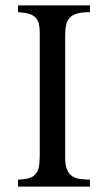

<svg xmlns="http://www.w3.org/2000/svg" viewBox="-20 -692 399 712"><path d="M313.5 0H46.9V-25.9Q71.3 -26.9 86.7 -31.2Q102.1 -35.6 111.3 -45.7Q120.6 -55.7 124 -72.5Q127.4 -89.4 127.4 -115.7V-571.8Q127.4 -590.8 124 -604.5Q120.6 -618.2 111.6 -627.2Q102.5 -636.2 86.9 -640.9Q71.3 -645.5 46.9 -647V-671.9H313.5V-647Q284.2 -647 266.4 -641.8Q248.5 -636.7 238.5 -626Q228.5 -615.2 225.1 -599.4Q221.7 -583.5 221.7 -562V-107.9Q221.7 -83 227.1 -67.1Q232.4 -51.3 243.4 -42Q254.4 -32.7 272 -29.3Q289.6 -25.9 313.5 -25.9Z"/></svg>

Font: HM XNiloofar
Style: Regular
Weight: 400
Designer: Hossein Movahhedian
Version: Version 2.8, 2015